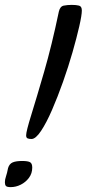

<svg xmlns="http://www.w3.org/2000/svg" viewBox="-50 -761 355 786"><path d="M79 -192Q69 -192 63 -194.5Q57 -197 57 -207Q57 -223 78 -290.5Q99 -358 130.5 -466.5Q162 -575 191 -714Q196 -735 211 -738Q226 -741 244 -741Q262 -741 273.5 -738Q285 -735 285 -718Q285 -699 274.5 -653Q264 -607 247 -547.5Q230 -488 208 -426Q186 -364 163 -311Q140 -258 118 -225Q96 -192 79 -192ZM-6 5Q-22 5 -26 0Q-30 -5 -30 -15Q-30 -26 -25.5 -39Q-21 -52 -17 -73Q-12 -90 1.5 -96Q15 -102 41 -102Q64 -102 73 -97Q82 -92 82 -75Q82 -51 68.5 -33Q55 -15 35 -5Q15 5 -6 5Z"/></svg>

Font: Solitreo
Style: Regular
Weight: 400
Designer: Nathan Gross, Bryan Kirschen, Binghamton University
Foundry: Eli Heuer
Version: Version 1.100; ttfautohint (v1.8.4.7-5d5b)